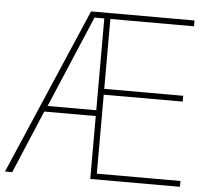

<svg xmlns="http://www.w3.org/2000/svg" viewBox="-52 -768 867 821"><g transform="rotate(5 381.0 -357.0)"><path d="M750 0V-25H391V-364H730V-389H391V-689H750V-714H306L-1 0H30L144 -270H365V0ZM156 -295 323 -689H365V-295Z"/></g></svg>

Font: Noto Sans Malayalam Thin
Style: Regular
Weight: 100
Designer: Jelle Bosma - Monotype Design Team
Foundry: Monotype Imaging Inc.
Version: Version 2.104